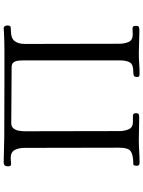

<svg xmlns="http://www.w3.org/2000/svg" viewBox="112 -887 776 1040"><g transform="rotate(-90 500.0 -367.0)"><path d="M882 -716Q882 -699 874 -697.5Q866 -696 854 -696Q814 -696 798 -676.5Q782 -657 782 -619Q782 -491 782.5 -363Q783 -235 783 -107Q783 -82 792.5 -59Q802 -36 833 -36Q841 -36 849.5 -36.5Q858 -37 867 -37Q875 -37 877.5 -32Q880 -27 880 -19Q880 -5 873.5 -2.5Q867 0 855 0Q824 0 793 -1.5Q762 -3 731 -3Q703 -3 675.5 -1Q648 1 621 1Q612 1 607.5 -1Q603 -3 603 -13Q603 -28 611.5 -30.5Q620 -33 632 -33Q672 -33 682.5 -52.5Q693 -72 693 -107V-626Q693 -639 691.5 -654.5Q690 -670 682.5 -681Q675 -692 656 -692L353 -694Q334 -694 324.5 -682Q315 -670 312 -653Q309 -636 309 -621Q309 -493 309.5 -364Q310 -235 310 -107Q310 -82 319.5 -58.5Q329 -35 360 -35H394Q401 -35 404 -30Q407 -25 407 -19Q407 -6 401 -3.5Q395 -1 384 -1Q353 -1 322.5 -2Q292 -3 262 -3Q231 -3 200 -1Q169 1 138 1Q122 1 122 -14Q122 -19 123.5 -26Q125 -33 132 -33Q179 -33 199.5 -46Q220 -59 220 -110Q220 -238 219.5 -366.5Q219 -495 219 -623Q219 -652 208 -674.5Q197 -697 163 -697Q155 -697 147.5 -696Q140 -695 132 -695Q124 -695 121.5 -699.5Q119 -704 119 -711Q119 -723 124 -729Q129 -735 142 -735Q175 -735 207.5 -733.5Q240 -732 274 -732Q351 -732 428.5 -731.5Q506 -731 584 -731H746Q800 -731 854 -734Q857 -735 860 -735Q863 -735 866 -735Q874 -735 878 -729.5Q882 -724 882 -716Z"/></g></svg>

Font: Kaisei Opti
Style: Regular
Weight: 400
Designer: Font-Kai, 金井和夫
Foundry: KAZUO KANAI
Version: Version 5.003